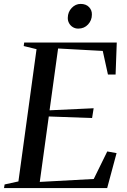

<svg xmlns="http://www.w3.org/2000/svg" viewBox="-36 -960 648 980"><path d="M-15.5 0 -12.5 -18.5 58 -34 150.5 -709 85 -725 87.5 -743H560L554 -579.5H515L488.5 -700L260.5 -712.5L217 -397L442 -407.5L434 -357.5L213 -365.5L167 -31.5L442.5 -46.5L511.5 -187L559 -178.5L511 0ZM363.5 -814Q348 -814 335.8 -821.5Q323.5 -829 316.5 -841.8Q309.5 -854.5 310 -869.5Q310.5 -899 330 -919.5Q349.5 -940 375.5 -940Q403 -940 418.5 -923.8Q434 -907.5 433 -885Q433 -856.5 413.5 -835.2Q394 -814 363.5 -814Z"/></svg>

Font: Merriweather 144pt
Style: Italic
Weight: 400
Italic angle: -7.8°
Version: Version 2.101